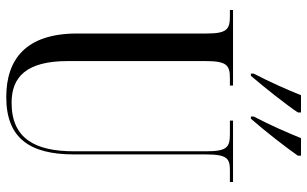

<svg xmlns="http://www.w3.org/2000/svg" viewBox="-204 -767 981 613"><g transform="rotate(90 286.5 -460.5)"><path d="M215 -780V-771H222C259 -814 316 -886 339 -921V-931H284C266 -886 242 -832 215 -780ZM352 -780V-771H359C397 -814 453 -886 477 -921V-931H421C403 -886 379 -832 352 -780ZM290 10C421 10 473 -65 473 -206V-627C473 -695 486 -704 523 -704H561V-714H365V-704H408C450 -704 463 -695 463 -629V-206C463 -83 423 -7 308 -7C226 -7 175 -54 175 -186V-627C175 -695 189 -704 230 -704H253V-714H12V-704H32C73 -704 87 -695 87 -630V-216C87 -53 169 10 290 10Z"/></g></svg>

Font: Noto Serif Display ExtraCondensed
Style: Regular
Weight: 400
Width: 2
Designer: Monotype Design Team
Foundry: Monotype Imaging Inc.
Version: Version 2.009